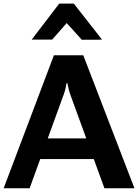

<svg xmlns="http://www.w3.org/2000/svg" viewBox="-33 -1011 742 1031"><path d="M-13.4 0H126L308.8 -502.7Q314.7 -518.8 318.4 -534.1Q322 -549.3 324.7 -564.7H328.9Q331.8 -549.3 335.3 -534.2Q338.9 -519 344.7 -502.7L527.8 0H689L414.1 -714.4H256.6ZM139.9 -156.7H523.4L488.5 -267.8H174.6ZM363.5 -991.5H284.9L137.2 -798.3H247.1L325.2 -887.2L406.2 -797.4L515.1 -797.9Z"/></svg>

Font: Roboto Flex
Style: Regular
Weight: 400
Designer: Berlow after Robertson
Foundry: Google
Version: Version 3.200;gftools[0.9.32]